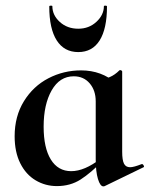

<svg xmlns="http://www.w3.org/2000/svg" viewBox="-20 -648 532 682"><path d="M32 -164Q32 -235 65 -288.5Q98 -342 152 -370Q206 -398 268 -398Q341 -398 393 -352L320 -288Q320 -327 298.5 -352Q277 -377 242 -377Q192 -377 163.5 -327Q135 -277 135 -198Q135 -123 160.5 -81.5Q186 -40 233 -40Q280 -40 337 -84L345 -77Q303 -34 266.5 -10.5Q230 13 182 13Q141 13 106.5 -7.5Q72 -28 52 -68Q32 -108 32 -164ZM320 -82V-359Q353 -367 370.5 -374.5Q388 -382 404 -398Q405 -399 407 -399Q409 -399 411.5 -397.5Q414 -396 414 -394V-109Q414 -79 420.5 -66.5Q427 -54 442 -54Q455 -54 483 -65H485Q488 -65 490.5 -60Q493 -55 490 -54L352 13Q350 14 347 14Q336 14 328 -12Q320 -38 320 -82ZM166 -626Q166 -594 192.5 -570Q219 -546 258 -546Q296 -546 322.5 -570.5Q349 -595 349 -626Q349 -628 354.5 -628Q360 -628 360 -625Q360 -546 334 -504.5Q308 -463 258 -463Q208 -463 181.5 -504.5Q155 -546 155 -625Q155 -628 160.5 -628Q166 -628 166 -626Z"/></svg>

Font: Cormorant Infant
Style: Bold
Weight: 700
Designer: Christian Thalmann (Catharsis Fonts)
Foundry: Catharsis Fonts
Version: Version 4.000